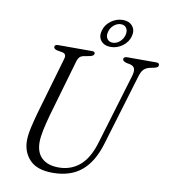

<svg xmlns="http://www.w3.org/2000/svg" viewBox="-97 -984 954 1080"><g transform="rotate(10 380.0 -444.0)"><path d="M502.5 -201.5 623.5 -604Q630.5 -629.5 625.8 -643.8Q621 -658 601 -663.5L576 -668.5Q556.5 -675.5 556.5 -685.5Q556.5 -700 578 -700H744Q760.5 -700 760.5 -688Q760.5 -680.5 756.2 -676.5Q752 -672.5 739 -669L710.5 -663Q690.5 -658 678 -645.2Q665.5 -632.5 657 -603L535 -198Q503.5 -92 440.5 -39.5Q377.5 13 276 13Q186.5 13 144.2 -32Q102 -77 103 -144Q103 -173 113.2 -218.2Q123.5 -263.5 135.5 -305.5L229.5 -629Q238.5 -658.5 214 -664L180.5 -670Q162.5 -675.5 163 -687Q163 -700 184 -700H376Q393 -700 393 -688.5Q393 -676 371 -670.5L331.5 -663Q307.5 -657.5 299.5 -629.5L205.5 -305Q191 -252.5 183 -213.8Q175 -175 174.5 -146.5Q174 -85.5 208.2 -54Q242.5 -22.5 304.5 -22.5Q374 -22.5 424.5 -65.2Q475 -108 502.5 -201.5ZM475 -741Q438.5 -741 419.5 -763.8Q400.5 -786.5 410 -822Q419 -857 450 -879.8Q481 -902.5 517.5 -902.5Q553.5 -902.5 572.5 -879.5Q591.5 -856.5 582.5 -822Q573.5 -787 542.5 -764Q511.5 -741 475 -741ZM511 -877Q489.5 -877 470.8 -861.5Q452 -846 446 -822Q439.5 -798 450.2 -782.2Q461 -766.5 482 -766.5Q503.5 -766.5 521.8 -782.2Q540 -798 546.5 -822Q552.5 -846 542.2 -861.5Q532 -877 511 -877Z"/></g></svg>

Font: Fraunces 72pt Soft Light
Style: Italic
Weight: 300
Italic angle: -16°
Version: Version 1.000;[b76b70a41]